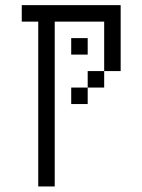

<svg xmlns="http://www.w3.org/2000/svg" viewBox="-20 -582 540 728"><path d="M437.5 -312.5H375V-500H187.5V125H125V-500H62.5V-562.5H437.5ZM250 -250H312.5V-187.5H250ZM250 -437.5H312.5V-375H250ZM312.5 -312.5H375V-250H312.5Z"/></svg>

Font: 寒蝉点阵体 16px
Style: Regular
Weight: 400
Designer: Designed by Warren2060
Foundry: ChillType
Version: Version 1.000